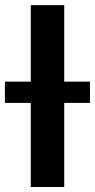

<svg xmlns="http://www.w3.org/2000/svg" viewBox="-64 -748 380 768"><path d="M192.9 -727.5V0H59.1V-727.5ZM-44.4 -336.4V-421.4H295.9V-336.4Z"/></svg>

Font: Inter Display Semi Bold
Style: Regular
Weight: 600
Designer: Rasmus Andersson
Foundry: rsms
Version: Version 4.000;git-37864ae